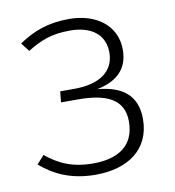

<svg xmlns="http://www.w3.org/2000/svg" viewBox="-70 -638 649 713"><g transform="rotate(-10 254.0 -281.5)"><path d="M237 -575C158 -575 102 -554 46 -516L71 -484C122 -515 162 -532 233 -532C313 -532 363 -494 363 -427C363 -356 308 -316 211 -316H158L154 -275H218C323 -275 390 -247 390 -162C390 -67 323 -31 233 -31C152 -31 103 -56 56 -94L28 -63C77 -21 140 12 235 12C355 12 443 -46 443 -162C443 -253 386 -292 295 -300C369 -315 414 -354 414 -428C414 -521 337 -575 237 -575Z"/></g></svg>

Font: Glow Sans SC Normal Light
Style: Regular
Weight: 300
Designer: Ryoko NISHIZUKA (kana, bopomofo & ideographs); Paul D. Hunt (Latin, Greek & Cyrillic); Sandoll Communications, Soo-young
Version: Version 0.93